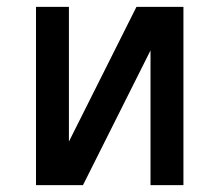

<svg xmlns="http://www.w3.org/2000/svg" viewBox="-20 -540 640 560"><path d="M85 0V-520H181V-127L378 -520H515V0H419V-393L222 0Z"/></svg>

Font: Iosevka Fixed Curly Md Ex
Style: Regular
Weight: 500
Width: 7
Monospace: yes
Designer: Belleve Invis
Foundry: Belleve Invis
Version: Version 30.1.2